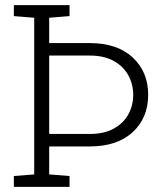

<svg xmlns="http://www.w3.org/2000/svg" viewBox="-20 -731 654 751"><path d="M34.2 0V-42.5L113.8 -48.8V-661.6L34.2 -668V-710.9H252V-668L172.4 -661.6V-562.5H330.6Q438.5 -562.5 499 -506.3Q559.6 -450.2 559.6 -360.4Q559.6 -270 499 -214.1Q438.5 -158.2 330.6 -158.2H172.4V-48.8L252 -42.5V0ZM172.4 -207H330.6Q386.7 -207 424.6 -227.8Q462.4 -248.5 481.7 -283.2Q501 -317.9 501 -359.4Q501 -401.9 481.7 -436.8Q462.4 -471.7 424.6 -492.7Q386.7 -513.7 330.6 -513.7H172.4Z"/></svg>

Font: Roboto Slab Light
Style: Regular
Weight: 300
Designer: Google
Version: Version 2.000; ttfautohint (v1.8.1.43-b0c9)